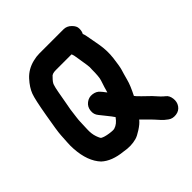

<svg xmlns="http://www.w3.org/2000/svg" viewBox="-194 -771 977 977"><g transform="rotate(-45 294.0 -282.5)"><path d="M244 -289C231 -279 224 -266 222 -249C220 -232 224 -218 235 -205L259 -175C267 -165 273 -158 278 -151C283 -144 286 -139 289 -136C275 -116 260 -104 243 -99C238 -97 226 -97 206 -100C186 -103 173 -107 164 -112C161 -112 156 -121 150 -138C144 -155 142 -174 143 -195C144 -216 145 -234 145 -247C145 -260 149 -287 154 -326L163 -375C166 -393 170 -412 173 -431C176 -450 180 -464 183 -474C186 -484 194 -494 207 -507C213 -516 225 -520 243 -520H356C360 -513 363 -498 366 -476C369 -454 372 -437 374 -425C376 -413 376 -403 375 -393C375 -358 373 -333 368 -319C363 -305 359 -292 356 -282C353 -272 351 -263 348 -254C345 -257 341 -263 334 -272L327 -280C317 -293 303 -299 287 -301C271 -303 257 -299 244 -289ZM470 -553C475 -562 477 -572 477 -585C477 -598 471 -609 459 -621C447 -633 433 -639 417 -639H243C229 -639 214 -637 198 -633C165 -625 138 -609 117 -586C96 -563 82 -541 74 -520C66 -499 57 -456 46 -393C35 -330 28 -287 27 -266C26 -245 25 -228 24 -215C23 -202 23 -188 24 -173C28 -109 46 -61 77 -28C104 -3 143 12 194 17C226 23 254 22 280 15C292 12 307 4 324 -7C341 -18 355 -29 365 -42L403 -4C413 6 420 13 425 19C430 25 437 32 443 39C449 46 459 54 471 63C483 72 497 75 514 73C531 71 544 63 553 50C562 37 565 22 563 6C561 -10 555 -23 544 -31C533 -39 517 -56 496 -80C464 -111 445 -129 440 -135C437 -139 434 -143 431 -146C447 -178 459 -205 465 -229C471 -253 477 -271 481 -285C485 -299 489 -323 493 -356C497 -389 496 -422 490 -456L484 -489C478 -524 474 -545 470 -553Z"/></g></svg>

Font: AppleStorm
Style: Xbd
Weight: 800
Foundry: Cannot Into Space Fonts
Version: Version 1.01